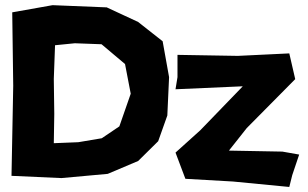

<svg xmlns="http://www.w3.org/2000/svg" viewBox="-20 -702 1214 758"><path d="M28.3 -653.3 32.2 -363.3 28.3 -158.2 25.4 -7.8 222.7 1 405.3 -15.6 525.4 -66.4 604.5 -144.5 640.6 -246.1 647.5 -397.5 622.1 -539.1 525.4 -615.2 401.4 -672.9 187.5 -681.6ZM197.3 -523.4 275.4 -531.2 380.9 -527.3 473.6 -449.2 496.1 -332 451.2 -203.1 381.8 -156.2 289.1 -140.6 192.4 -136.7 194.3 -252 192.4 -390.6ZM680.7 -485.4V-397.5L672.9 -349.6L938.5 -361.3L770.5 -187.5L672.9 -99.6L711.9 3.9L899.4 14.6L1122.1 36.1L1133.8 -10.7L1161.1 -91.8L1094.7 -103.5L883.8 -107.4L954.1 -196.3L1145.5 -389.6L1122.1 -491.2L918.9 -481.4Z"/></svg>

Font: MaokenAssortedSans-TC
Style: Regular
Weight: 500
Version: Version 0.83